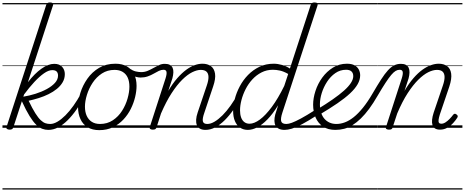

<svg xmlns="http://www.w3.org/2000/svg" viewBox="-20 -1035 3765 1555"><path d="M372 17Q346 17 322 8Q298 -1 273 -25Q248 -49 219.5 -95Q191 -141 157 -215L88 -4Q85 6 78 10.5Q71 15 58 15Q46 15 37.5 10Q29 5 33 -7L354 -994Q358 -1006 364.5 -1010.5Q371 -1015 385 -1015Q396 -1015 402 -1012Q408 -1009 410 -1004Q412 -999 409 -991L206 -369Q260 -439 315.5 -478.5Q371 -518 419 -518Q462 -518 483.5 -493.5Q505 -469 505 -435Q505 -399 487.5 -369Q470 -339 440.5 -315Q411 -291 373.5 -272.5Q336 -254 294.5 -241Q253 -228 212 -219Q242 -156 266 -118Q290 -80 310 -61.5Q330 -43 348 -37Q366 -31 386 -31Q396 -31 400 -23.5Q404 -16 401.5 -7Q399 2 392 9.5Q385 17 372 17ZM169 -252Q218 -260 267.5 -275.5Q317 -291 358.5 -313.5Q400 -336 425 -363.5Q450 -391 450 -423Q450 -444 439 -455.5Q428 -467 403 -467Q373 -467 336 -441Q299 -415 258 -371Q217 -327 175 -270ZM0 490H540V500H0ZM0 -20H540V0H0ZM0 -505H540V-500H0ZM0 -1010H540V-1000H0Z M372 17Q362 17 357 9.5Q352 2 353.5 -7Q355 -16 363.5 -23.5Q372 -31 387 -31Q414 -31 445.5 -49.5Q477 -68 510 -101Q543 -134 575 -179Q607 -224 636 -277Q641 -287 650 -286Q659 -285 665 -278.5Q671 -272 667 -262Q636 -200 600.5 -149Q565 -98 527.5 -61Q490 -24 451 -3.5Q412 17 372 17ZM540 490V500ZM540 -20V0ZM540 -505V-500ZM540 -1010V-1000Z M784 19Q728 19 689.5 -4.5Q651 -28 631.5 -70.5Q612 -113 612 -168Q612 -222 631 -283Q650 -344 688 -398Q726 -452 782.5 -485.5Q839 -519 915 -519Q970 -519 1008 -497Q1046 -475 1066 -434.5Q1086 -394 1086 -340Q1086 -298 1074.5 -249.5Q1063 -201 1039.5 -153.5Q1016 -106 979.5 -67Q943 -28 894.5 -4.5Q846 19 784 19ZM790 -31Q849 -31 894 -61Q939 -91 968.5 -137.5Q998 -184 1013 -236.5Q1028 -289 1028 -333Q1028 -376 1014.5 -406Q1001 -436 974 -452.5Q947 -469 908 -469Q850 -469 805.5 -440Q761 -411 730.5 -365Q700 -319 684 -267Q668 -215 668 -171Q668 -128 682.5 -96.5Q697 -65 724 -48Q751 -31 790 -31ZM540 490H1141V500H540ZM540 -20H1141V0H540ZM540 -505H1141V-500H540ZM540 -1010H1141V-1000H540Z M1118 -407Q1102 -407 1082 -412.5Q1062 -418 1043.5 -427Q1025 -436 1011 -447Q1002 -454 1000.5 -462.5Q999 -471 1002 -477.5Q1005 -484 1012 -486Q1019 -488 1028 -481Q1056 -462 1079.5 -456.5Q1103 -451 1123 -451Q1152 -451 1176.5 -461.5Q1201 -472 1223 -484.5Q1245 -497 1267.5 -507.5Q1290 -518 1314 -518Q1324 -518 1328.5 -510.5Q1333 -503 1331.5 -494Q1330 -485 1323 -477.5Q1316 -470 1304 -470Q1286 -470 1266 -460.5Q1246 -451 1224 -438Q1202 -425 1175.5 -416Q1149 -407 1118 -407ZM1142 490V500ZM1142 -20V0ZM1142 -505V-500ZM1142 -1010V-1000Z M1645 17Q1617 17 1599.5 7Q1582 -3 1574.5 -21.5Q1567 -40 1568.5 -66Q1570 -92 1581 -124L1655 -343Q1669 -384 1668.5 -412Q1668 -440 1652.5 -454.5Q1637 -469 1606 -469Q1575 -469 1536.5 -450Q1498 -431 1455.5 -389Q1413 -347 1369.5 -280Q1326 -213 1284 -116L1248 -4Q1245 6 1238.5 10.5Q1232 15 1217 15Q1205 15 1197.5 10Q1190 5 1193 -6L1321 -401Q1332 -436 1328.5 -453Q1325 -470 1304 -470Q1294 -470 1289.5 -477.5Q1285 -485 1287 -494Q1289 -503 1296.5 -510.5Q1304 -518 1315 -518Q1340 -518 1355.5 -509.5Q1371 -501 1378 -485.5Q1385 -470 1384 -448Q1383 -426 1376 -400L1343 -299Q1379 -360 1416 -402Q1453 -444 1488.5 -470Q1524 -496 1557 -507.5Q1590 -519 1619 -519Q1661 -519 1688 -499.5Q1715 -480 1721.5 -439Q1728 -398 1706 -334L1635 -122Q1618 -74 1623 -52.5Q1628 -31 1659 -31Q1669 -31 1673 -23.5Q1677 -16 1675.5 -7Q1674 2 1666.5 9.5Q1659 17 1645 17ZM1141 490H1812V500H1141ZM1141 -20H1812V0H1141ZM1141 -505H1812V-500H1141ZM1141 -1010H1812V-1000H1141Z M1644 17Q1634 17 1629 9.5Q1624 2 1625.5 -7Q1627 -16 1635.5 -23.5Q1644 -31 1659 -31Q1686 -31 1717.5 -49.5Q1749 -68 1782 -101Q1815 -134 1847 -179Q1879 -224 1908 -277Q1913 -287 1922 -286Q1931 -285 1937 -278.5Q1943 -272 1939 -262Q1908 -200 1872.5 -149Q1837 -98 1799.5 -61Q1762 -24 1723 -3.5Q1684 17 1644 17ZM1812 490V500ZM1812 -20V0ZM1812 -505V-500ZM1812 -1010V-1000Z M1987 17Q1951 17 1924 -1.5Q1897 -20 1882.5 -54.5Q1868 -89 1868 -136Q1868 -181 1881.5 -233Q1895 -285 1922 -336Q1949 -387 1989 -428Q2029 -469 2081 -494Q2133 -519 2197 -519Q2229 -519 2264 -509Q2299 -499 2328 -480L2496 -994Q2500 -1006 2507 -1010.5Q2514 -1015 2527 -1015Q2545 -1015 2550 -1008Q2555 -1001 2551 -989L2267 -123Q2251 -74 2257.5 -52.5Q2264 -31 2299 -31Q2307 -31 2311 -23.5Q2315 -16 2313.5 -7Q2312 2 2305 9.5Q2298 17 2285 17Q2257 17 2239 8Q2221 -1 2212 -17Q2203 -33 2202.5 -56Q2202 -79 2209 -107L2233 -183Q2189 -112 2146 -68Q2103 -24 2063 -3.5Q2023 17 1987 17ZM2001 -33Q2039 -33 2085 -67Q2131 -101 2181.5 -169Q2232 -237 2282 -339L2314 -436Q2277 -457 2247 -463.5Q2217 -470 2190 -470Q2140 -470 2098 -448.5Q2056 -427 2023.5 -391.5Q1991 -356 1969 -312.5Q1947 -269 1935.5 -224.5Q1924 -180 1924 -141Q1924 -109 1932.5 -84.5Q1941 -60 1958.5 -46.5Q1976 -33 2001 -33ZM1812 490H2453V500H1812ZM1812 -20H2453V0H1812ZM1812 -505H2453V-500H1812ZM1812 -1010H2453V-1000H1812Z M2285 17Q2275 17 2270 9.5Q2265 2 2266.5 -7Q2268 -16 2276.5 -23.5Q2285 -31 2300 -31Q2317 -31 2344.5 -41Q2372 -51 2417.5 -75.5Q2463 -100 2532 -144Q2541 -149 2548 -146Q2555 -143 2559 -135Q2563 -127 2561 -118Q2559 -109 2550 -103Q2477 -56 2427 -29.5Q2377 -3 2343.5 7Q2310 17 2285 17ZM2453 490V500ZM2453 -20V0ZM2453 -505V-500ZM2453 -1010V-1000Z M2549 -149Q2620 -192 2674.5 -230Q2729 -268 2766 -301Q2803 -334 2822 -363.5Q2841 -393 2841 -418Q2841 -443 2826.5 -456.5Q2812 -470 2783 -470Q2735 -470 2696 -443Q2657 -416 2629 -373Q2601 -330 2586 -282Q2571 -234 2571 -191Q2571 -153 2580.5 -123Q2590 -93 2607.5 -73Q2625 -53 2649.5 -42Q2674 -31 2704 -31Q2714 -31 2718 -23.5Q2722 -16 2720 -6.5Q2718 3 2711.5 10Q2705 17 2696 17Q2636 17 2596 -10Q2556 -37 2536 -83.5Q2516 -130 2516 -187Q2516 -240 2535 -298.5Q2554 -357 2590 -406.5Q2626 -456 2676.5 -487.5Q2727 -519 2790 -519Q2828 -519 2851.5 -506Q2875 -493 2886 -471.5Q2897 -450 2897 -425Q2897 -389 2876.5 -353Q2856 -317 2815.5 -279Q2775 -241 2713 -198.5Q2651 -156 2567 -106ZM2453 490H2941V500H2453ZM2453 -20H2941V0H2453ZM2453 -505H2941V-500H2453ZM2453 -1010H2941V-1000H2453Z M2696 17Q2684 17 2678.5 10Q2673 3 2674 -6.5Q2675 -16 2682.5 -23.5Q2690 -31 2705 -31Q2738 -31 2773 -44Q2808 -57 2844.5 -86Q2881 -115 2919.5 -162.5Q2958 -210 2997 -277Q3036 -344 3066 -390.5Q3096 -437 3121.5 -465Q3147 -493 3172 -505.5Q3197 -518 3227 -518Q3237 -518 3239.5 -510.5Q3242 -503 3239 -494Q3236 -485 3230 -477.5Q3224 -470 3217 -470Q3200 -470 3184 -460.5Q3168 -451 3148.5 -428Q3129 -405 3102.5 -364.5Q3076 -324 3039 -261Q3004 -200 2970 -154Q2936 -108 2902.5 -75.5Q2869 -43 2835.5 -22Q2802 -1 2767.5 8Q2733 17 2696 17ZM2940 490H3040V500H2940ZM2940 -20H3040V0H2940ZM2940 -505H3040V-500H2940ZM2940 -1010H3040V-1000H2940Z M3130 15Q3118 15 3110 10Q3102 5 3106 -6L3234 -401Q3245 -436 3241.5 -453Q3238 -470 3217 -470Q3207 -470 3203 -477.5Q3199 -485 3200.5 -494Q3202 -503 3209 -510.5Q3216 -518 3228 -518Q3252 -518 3267.5 -509.5Q3283 -501 3290 -485.5Q3297 -470 3296.5 -448Q3296 -426 3289 -400L3256 -299Q3292 -360 3328.5 -402Q3365 -444 3401 -470Q3437 -496 3470.5 -507.5Q3504 -519 3533 -519Q3574 -519 3601 -499.5Q3628 -480 3634 -439Q3640 -398 3619 -334L3542 -107Q3534 -81 3532 -64.5Q3530 -48 3535.5 -40.5Q3541 -33 3554 -33Q3571 -33 3588 -44Q3605 -55 3621 -71.5Q3637 -88 3649 -104Q3655 -112 3661 -113.5Q3667 -115 3676 -109Q3686 -102 3687 -95.5Q3688 -89 3683 -81Q3672 -63 3651.5 -40Q3631 -17 3603.5 -1Q3576 15 3544 15Q3519 15 3503.5 5.5Q3488 -4 3482.5 -22.5Q3477 -41 3479.5 -66Q3482 -91 3492 -122L3567 -343Q3581 -384 3580.5 -412Q3580 -440 3565 -454.5Q3550 -469 3519 -469Q3487 -469 3448.5 -450Q3410 -431 3367.5 -389Q3325 -347 3281.5 -280Q3238 -213 3197 -116L3160 -4Q3158 6 3151.5 10.5Q3145 15 3130 15ZM3041 490H3725V500H3041ZM3041 -20H3725V0H3041ZM3041 -505H3725V-500H3041ZM3041 -1010H3725V-1000H3041Z"/></svg>

Font: Playwrite AU VIC Guides
Style: Regular
Weight: 400
Designer: Veronika Burian, José Scaglione
Foundry: TypeTogether
Version: Version 1.003